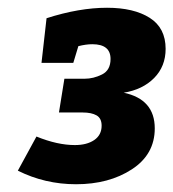

<svg xmlns="http://www.w3.org/2000/svg" viewBox="-20 -808 447 495"><path d="M379 -477Q379 -410 320 -371.5Q261 -333 176 -333Q96 -333 26 -368L74 -456Q128 -434 173 -434Q204 -434 223 -447Q242 -460 242 -484Q242 -503 229 -510.5Q216 -518 193 -518H132L146 -605H198Q221 -605 243 -616Q265 -627 265 -656Q265 -694 218 -694Q202 -694 182 -689L169 -646H87L100 -761Q184 -788 256 -788Q325 -788 366 -762Q407 -736 407 -682Q407 -637 377.5 -607Q348 -577 299 -569Q379 -552 379 -477Z"/></svg>

Font: Bitter Pro ExtraBold
Style: Italic
Weight: 800
Italic angle: -9°
Designer: Sol Matas, and Bitter project Authors
Foundry: Sol Matas
Version: Version 1.010